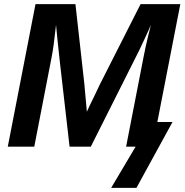

<svg xmlns="http://www.w3.org/2000/svg" viewBox="-20 -708 891 927"><path d="M588.9 0 672.9 -431.6Q677.7 -456.5 683.1 -481.7Q688.5 -506.8 694.8 -532.2Q701.2 -557.6 704.6 -571.5Q708 -585.4 708.5 -587.9Q706.5 -582.5 697.3 -562Q688 -541.5 675.8 -515.1Q663.6 -488.8 652.3 -465.3L418.5 0H315.9L270 -399.9L258.3 -507.8L250.5 -587.9Q244.1 -530.3 239.3 -493.9Q234.4 -457.5 229.5 -433.1L145.5 0H17.6L151.4 -688H344.2L387.2 -303.2L399.4 -168.5L412.1 -196.3Q424.8 -222.2 437.5 -248.5Q450.2 -274.9 462.4 -300.8L658.7 -688H850.6L739.7 -119.1H813L638.7 199.2H516.6L634.8 0Z"/></svg>

Font: Arimo
Style: Italic
Weight: 400
Italic angle: -12°
Designer: Steve Matteson
Foundry: Monotype Imaging Inc.
Version: Version 1.33